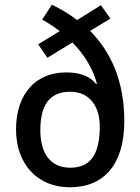

<svg xmlns="http://www.w3.org/2000/svg" viewBox="-20 -784 594 814"><path d="M200 -764 159 -701C185 -686 210 -670 233 -652L142 -596L181 -539L287 -604C335 -555 372 -497 391 -430L387 -428C361 -462 317 -477 260 -477C133 -477 48 -388 48 -235C48 -88 139 10 276 10C421 10 507 -87 507 -271C507 -438 452 -562 362 -653L448 -705L408 -762L307 -699C273 -725 237 -746 200 -764ZM278 -395C363 -395 403 -329 403 -248C403 -133 366 -73 278 -73C189 -73 151 -140 151 -232C151 -339 190 -395 278 -395Z"/></svg>

Font: Noto Sans SemiCondensed Medium
Style: Regular
Weight: 500
Width: 4
Designer: Monotype Design Team
Foundry: Monotype Imaging Inc.
Version: Version 2.013